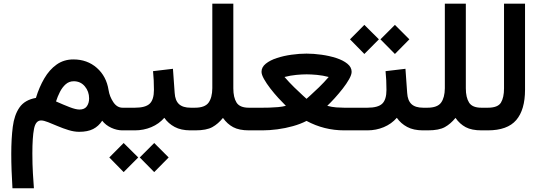

<svg xmlns="http://www.w3.org/2000/svg" viewBox="-20 -700 2909 1031"><path d="M563 -216.3Q568.4 -181.6 588.4 -151.6Q608.4 -121.6 638.2 -121.6H651.4V0H637.7Q607.4 0 577.4 -13.9Q547.4 -27.8 528.8 -51.8Q509.3 -22 480 -7.1Q450.7 7.8 405.3 7.8Q377.9 7.8 347.9 -1.5Q317.9 -10.7 289.8 -22.7Q261.7 -34.7 238.3 -43.9Q214.8 -53.2 200.7 -53.2Q171.4 -53.2 162.6 -7.8Q153.8 37.6 153.8 124Q153.8 182.1 156.7 230.7Q159.7 279.3 162.1 311H46.9Q43.9 261.2 42.2 215.6Q40.5 169.9 40.5 126Q40.5 44.9 48.6 -18.8Q56.6 -82.5 84.7 -123Q112.8 -163.6 172.9 -174.3Q190.4 -231.9 217.8 -278.8Q245.1 -325.7 283.9 -353.3Q322.8 -380.9 374 -380.9Q448.2 -380.9 499.8 -335.7Q551.3 -290.5 563 -216.3ZM458.5 -171.4Q458.5 -209 435.5 -236.3Q412.6 -263.7 376 -263.7Q351.1 -263.7 332.8 -247.6Q314.5 -231.4 301.8 -206.5Q289.1 -181.6 280.8 -155.3Q321.3 -137.2 354.2 -124.5Q387.2 -111.8 406.7 -111.8Q434.1 -111.8 446.3 -129.2Q458.5 -146.5 458.5 -171.4Z M630.9 -121.6H704.6Q761.2 -121.6 783.9 -143.3Q806.6 -165 806.6 -217.3Q806.6 -244.1 805.4 -269Q804.2 -293.9 801.8 -317.9L908.7 -330.6L918 -200.7Q920.4 -160.2 941.2 -140.9Q961.9 -121.6 1003.9 -121.6H1014.2V0H1002.9Q952.1 0 918 -18.3Q883.8 -36.6 862.3 -67.4Q834 -34.7 792.5 -17.3Q751 0 704.6 0H630.9ZM808.1 67.9 885.7 145.5 808.1 224.1 730.5 145.5ZM644 67.9 722.2 145.5 644 224.1 566.9 145.5Z M1120.1 -226.1V-680.2H1232.9V-225.6Q1232.9 -176.8 1250.2 -149.2Q1267.6 -121.6 1316.4 -121.6H1332V0H1317.4Q1264.2 0 1232.2 -17.1Q1200.2 -34.2 1177.2 -66.9Q1151.9 -35.2 1120.4 -17.6Q1088.9 0 1028.8 0H994.6V-121.6H1026.4Q1080.1 -121.6 1099.9 -148.7Q1119.6 -175.8 1120.1 -226.1Z M1626 -412.1Q1664.1 -412.1 1706.3 -406.2Q1748.5 -400.4 1785.4 -388.4Q1822.3 -376.5 1845.2 -357.9Q1868.2 -339.4 1868.2 -314.5Q1868.2 -298.8 1854.7 -274.9Q1841.3 -251 1820.6 -224.4Q1799.8 -197.8 1777.6 -173.3Q1755.4 -148.9 1737.3 -131.8Q1762.7 -125 1785.6 -123.3Q1808.6 -121.6 1828.1 -121.6H1904.3V0H1828.6Q1720.2 0 1626 -50.8Q1594.2 -34.2 1553.2 -22.7Q1512.2 -11.2 1469.5 -5.6Q1426.8 0 1389.6 0H1312.5V-121.6H1390.1Q1403.3 -121.6 1426 -122.1Q1448.7 -122.6 1472.9 -124.8Q1497.1 -127 1515.1 -131.8Q1497.6 -148.9 1475.1 -173.3Q1452.6 -197.8 1431.9 -224.6Q1411.1 -251.5 1397.7 -275.4Q1384.3 -299.3 1384.3 -314.5Q1384.3 -339.4 1407.2 -357.9Q1430.2 -376.5 1466.8 -388.4Q1503.4 -400.4 1545.4 -406.2Q1587.4 -412.1 1626 -412.1ZM1626.5 -300.8Q1603 -300.8 1571.3 -297.9Q1539.6 -294.9 1507.8 -286.6Q1532.2 -258.3 1559.8 -231.2Q1587.4 -204.1 1606.7 -186.8Q1626 -169.4 1626 -169.4Q1626 -169.4 1645.5 -186.8Q1665 -204.1 1692.9 -231.2Q1720.7 -258.3 1745.1 -286.6Q1713.9 -294.9 1681.9 -297.9Q1649.9 -300.8 1626.5 -300.8Z M2100.6 -566.4 2178.2 -488.8 2100.6 -410.2 2022.9 -488.8ZM1936.5 -566.4 2014.6 -488.8 1936.5 -410.2 1859.4 -488.8ZM1884.8 -121.6H1953.1Q2009.8 -121.6 2032.5 -143.3Q2055.2 -165 2055.2 -217.3Q2055.2 -244.1 2054 -269Q2052.7 -293.9 2050.3 -317.9L2157.2 -330.6L2166.5 -200.7Q2168.9 -160.2 2189.7 -140.9Q2210.4 -121.6 2252.4 -121.6H2262.7V0H2251.5Q2200.7 0 2166.5 -18.3Q2132.3 -36.6 2110.8 -67.4Q2082.5 -34.7 2041 -17.3Q1999.5 0 1953.1 0H1884.8Z M2368.7 -226.1V-680.2H2481.4V-225.6Q2481.4 -176.8 2498.8 -149.2Q2516.1 -121.6 2564.9 -121.6H2580.6V0H2565.9Q2512.7 0 2480.7 -17.1Q2448.7 -34.2 2425.8 -66.9Q2400.4 -35.2 2368.9 -17.6Q2337.4 0 2277.3 0H2243.2V-121.6H2274.9Q2328.6 -121.6 2348.4 -148.7Q2368.2 -175.8 2368.7 -226.1Z M2561 -121.6H2599.6Q2653.3 -121.6 2669.9 -148.9Q2686.5 -176.3 2686.5 -225.6V-680.2H2799.3V-218.3Q2799.3 -110.4 2752 -55.2Q2704.6 0 2599.1 0H2561Z"/></svg>

Font: Vazirmatn UI SemiBold
Style: Regular
Weight: 600
Designer: Saber Rastikerdar
Foundry: Saber Rastikerdar
Version: Version 33.003